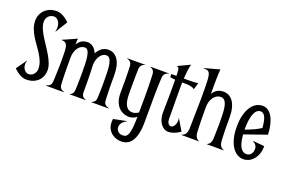

<svg xmlns="http://www.w3.org/2000/svg" viewBox="-108 -1054 2541 1685"><g transform="rotate(20 1162.5 -212.0)"><path d="M138.2 -43Q152.3 -43 164.6 -49.1Q176.8 -55.2 185.5 -65.4Q194.3 -75.7 199.2 -88.4Q204.1 -101.1 204.1 -114.3Q204.1 -150.4 191.4 -182.6Q178.7 -214.8 159.7 -245.4Q140.6 -275.9 118.4 -306.2Q96.2 -336.4 77.1 -367.9Q58.1 -399.4 45.4 -433.6Q32.7 -467.8 32.7 -506.8Q32.7 -534.7 43.2 -560.1Q53.7 -585.4 73.2 -605Q92.8 -624.5 120.8 -636Q148.9 -647.5 184.6 -647.5Q212.4 -647.5 242.7 -631.6Q272.9 -615.7 302.7 -585.9L233.9 -474.1L231.9 -475.6Q236.8 -495.1 236.8 -513.2Q236.8 -533.2 231.2 -548.6Q225.6 -564 217 -574.2Q208.5 -584.5 198.2 -589.8Q188 -595.2 178.2 -595.2Q162.6 -595.2 149.4 -589.6Q136.2 -584 126.7 -574.5Q117.2 -564.9 111.8 -551.8Q106.4 -538.6 106.4 -523.9Q106.4 -493.7 119.6 -461.7Q132.8 -429.7 152.6 -397Q172.4 -364.3 195.3 -330.6Q218.3 -296.9 238 -263.2Q257.8 -229.5 271 -196Q284.2 -162.6 284.2 -129.9Q284.2 -101.6 274.2 -76.4Q264.2 -51.3 244.9 -32.2Q225.6 -13.2 197.8 -2.2Q169.9 8.8 134.3 8.8Q106.4 8.8 76.2 -7.1Q45.9 -22.9 16.1 -52.7L85 -149.9L86.9 -148.4Q83 -139.6 81.5 -131.1Q80.1 -122.6 80.1 -114.3Q80.1 -99.1 85.2 -85.9Q90.3 -72.8 98.4 -63.2Q106.4 -53.7 116.9 -48.3Q127.4 -43 138.2 -43Z M641.6 -311Q643.6 -282.2 644.5 -250.5Q645.5 -218.8 646 -186.3Q646.5 -153.8 646.5 -121.1Q646.5 -88.4 646.5 -57.1Q647 -44.4 649.9 -35.6Q652.8 -26.9 657.7 -20.8Q662.6 -14.6 669.9 -10.3Q677.2 -5.9 687 -2.4V0H539.6V-2.4Q556.6 -10.3 564.5 -22.2Q572.3 -34.2 573.2 -59.1Q573.7 -79.1 574.5 -99.4Q575.2 -119.6 575.4 -138.2Q575.7 -156.7 575.9 -172.6Q576.2 -188.5 576.2 -199.7Q576.2 -251.5 575 -294.4Q573.7 -337.4 568.6 -367.9Q563.5 -398.4 552.7 -415.3Q542 -432.1 522.9 -432.1Q505.4 -432.1 489.3 -422.9Q473.1 -413.6 461.2 -396.7Q449.2 -379.9 442.1 -356.4Q435.1 -333 435.1 -304.7V-260.7Q435.1 -237.3 435.3 -211.2Q435.5 -185.1 436 -158.7Q436.5 -132.3 437.3 -106.4Q438 -80.6 439.5 -57.1Q440.4 -44.4 443.6 -35.6Q446.8 -26.9 452.1 -20.8Q457.5 -14.6 465.6 -10.3Q473.6 -5.9 484.9 -2.4V0H316.4V-2.4Q341.3 -10.3 352.3 -22.2Q363.3 -34.2 364.7 -59.1Q365.7 -82.5 366.7 -107.7Q367.7 -132.8 368.4 -157.5Q369.1 -182.1 369.6 -205.6Q370.1 -229 370.1 -249.5Q370.1 -299.8 369.1 -333.3Q368.2 -366.7 362.5 -386.7Q356.9 -406.7 344.5 -415Q332 -423.3 309.1 -423.3V-425.8L441.4 -484.4Q437.5 -473.1 437 -458.3Q436.5 -443.4 436.5 -427.7Q446.3 -445.3 458 -456.3Q469.7 -467.3 481.9 -473.4Q494.1 -479.5 506.1 -481.9Q518.1 -484.4 528.3 -484.4Q559.6 -484.4 583.3 -466.3Q606.9 -448.2 621.1 -413.1Q632.3 -434.6 645.8 -448.5Q659.2 -462.4 673.1 -470.5Q687 -478.5 700.4 -481.4Q713.9 -484.4 725.1 -484.4Q782.2 -484.4 815.4 -434.6Q848.6 -384.8 848.6 -289.1Q848.6 -257.8 848.6 -229Q848.6 -200.2 849.1 -171.9Q849.6 -143.6 850.6 -115.2Q851.6 -86.9 853 -57.1Q854 -44.4 857.4 -35.6Q860.8 -26.9 867.2 -20.8Q873.5 -14.6 882.3 -10.3Q891.1 -5.9 903.3 -2.4V0H741.2V-2.4Q760.7 -10.3 769.8 -22.2Q778.8 -34.2 779.8 -59.1Q780.3 -79.1 781 -99.4Q781.7 -119.6 782 -138.2Q782.2 -156.7 782.5 -172.6Q782.7 -188.5 782.7 -199.7Q782.7 -251.5 781.5 -294.4Q780.3 -337.4 774.4 -367.9Q768.6 -398.4 756.8 -415.3Q745.1 -432.1 724.6 -432.1Q708.5 -432.1 693.6 -423.3Q678.7 -414.6 667.5 -398.4Q656.2 -382.3 649.2 -360.1Q642.1 -337.9 641.6 -311Z M1166 -209.5Q1166 -261.2 1165 -313.2Q1164.1 -365.2 1161.6 -417Q1160.2 -435.5 1150.6 -448.5Q1141.1 -461.4 1121.1 -467.8V-470.2H1294.4V-467.8Q1269.5 -462.4 1258.5 -448Q1247.6 -433.6 1246.1 -415Q1243.7 -360.8 1242.2 -313.5Q1240.7 -266.1 1240.7 -220.7Q1240.7 -181.6 1240.7 -154.3Q1240.7 -127 1240.5 -103.3Q1240.2 -79.6 1240.2 -55.7Q1240.2 -31.7 1240.2 -0.5Q1240.2 66.9 1229.5 111.8Q1218.8 156.7 1200.2 184.1Q1181.6 211.4 1156.5 222.9Q1131.3 234.4 1102.5 234.4Q1082 234.4 1058.3 227.3Q1034.7 220.2 1014.4 204.3Q994.1 188.5 980.7 163.1Q967.3 137.7 967.3 101.6Q967.3 94.7 968 87.9Q968.8 81.1 969.7 73.2L1091.3 48.8L1091.8 51.3Q1063.5 65.4 1050 84Q1036.6 102.5 1036.6 122.6Q1036.6 131.8 1039.8 141.8Q1043 151.9 1050 160.2Q1057.1 168.5 1068.4 173.8Q1079.6 179.2 1095.7 179.2Q1104.5 179.2 1113 177.7Q1121.6 176.3 1129.4 170.4Q1137.2 164.6 1143.6 152.1Q1149.9 139.6 1154.5 117.9Q1159.2 96.2 1161.9 63Q1164.6 29.8 1164.6 -17.6Q1129.4 8.3 1096.2 8.3Q1064.9 8.3 1038.6 -3.2Q1012.2 -14.6 993.2 -36.4Q974.1 -58.1 963.6 -89.8Q953.1 -121.6 953.1 -162.6Q953.1 -193.4 953.1 -215.6Q953.1 -237.8 953.4 -256.1Q953.6 -274.4 953.4 -290.5Q953.1 -306.6 952.9 -324.7Q952.6 -342.8 951.9 -364.7Q951.2 -386.7 950.2 -417Q948.7 -435.5 938 -448.5Q927.2 -461.4 904.8 -467.8V-470.2H1071.8V-467.8Q1049.3 -462.4 1039.3 -448Q1029.3 -433.6 1028.3 -415Q1027.3 -380.4 1026.9 -346.7Q1026.4 -313 1026.4 -282.7Q1026.4 -252.4 1026.4 -226.6Q1026.4 -200.7 1026.4 -182.1Q1026.4 -111.3 1046.9 -75Q1067.4 -38.6 1108.9 -38.6Q1120.1 -38.6 1134.5 -43.2Q1148.9 -47.9 1165 -59.1V-65.9Z M1466.3 -472.7Q1493.2 -472.7 1512 -473.4Q1530.8 -474.1 1543 -475.1Q1557.1 -476.1 1565.9 -477.5L1546.4 -414.1Q1541 -419.4 1530.8 -424.3Q1522 -428.2 1506.3 -431.6Q1490.7 -435.1 1465.8 -435.1H1430.7Q1430.2 -418 1430.2 -400.1Q1430.2 -382.3 1430.2 -363.8Q1430.2 -321.3 1430.4 -287.8Q1430.7 -254.4 1430.9 -224.9Q1431.2 -195.3 1431.4 -166.3Q1431.6 -137.2 1431.6 -103Q1431.6 -68.8 1442.9 -54.2Q1454.1 -39.6 1468.3 -39.6Q1476.1 -39.6 1483.9 -44.7Q1491.7 -49.8 1498 -59.3Q1504.4 -68.8 1508.3 -81.8Q1512.2 -94.7 1512.2 -110.4Q1512.2 -123 1509.3 -131.3L1510.7 -132.3L1572.8 -27.3Q1541 -5.4 1513.9 4.2Q1486.8 13.7 1463.4 13.7Q1439.5 13.7 1420.7 1.7Q1401.9 -10.3 1388.9 -29.8Q1376 -49.3 1369.1 -74.5Q1362.3 -99.6 1362.3 -126Q1362.3 -155.8 1362.8 -178.5Q1363.3 -201.2 1363.5 -221.2Q1363.8 -241.2 1364.3 -260.5Q1364.7 -279.8 1364.7 -303.2Q1364.7 -346.2 1364.7 -379.2Q1364.7 -412.1 1364.3 -437.5Q1350.1 -438.5 1340.8 -439.5Q1331.5 -440.4 1326.2 -441.4Q1319.8 -442.4 1315.9 -443.4V-472.7H1363.8Q1362.8 -501 1361.3 -516.8Q1359.9 -532.7 1356.9 -540.8Q1354 -548.8 1349.4 -550.8Q1344.7 -552.7 1337.9 -552.7V-555.2L1450.7 -608.9Q1442.4 -577.1 1438.2 -543.2Q1434.1 -509.3 1432.1 -472.7Z M1926.8 -289.1Q1926.8 -257.3 1926.8 -230.5Q1926.8 -203.6 1927.2 -177.7Q1927.7 -151.9 1928.7 -125.5Q1929.7 -99.1 1931.2 -67.9Q1933.1 -43.5 1943.8 -26.6Q1954.6 -9.8 1976.6 -2.4V0H1819.3V-2.4Q1839.4 -10.3 1848.1 -28.1Q1856.9 -45.9 1857.9 -69.8Q1860.8 -152.3 1860.8 -199.7Q1860.8 -251.5 1859.4 -294.4Q1857.9 -337.4 1851.3 -367.9Q1844.7 -398.4 1831.1 -415.3Q1817.4 -432.1 1793 -432.1Q1774.4 -432.1 1757.6 -422.9Q1740.7 -413.6 1728 -396.7Q1715.3 -379.9 1707.8 -356.4Q1700.2 -333 1700.2 -304.7V-260.7Q1700.2 -211.9 1701.2 -164.1Q1702.1 -116.2 1704.6 -67.9Q1706.1 -43.5 1715.6 -26.6Q1725.1 -9.8 1745.1 -2.4V0H1581.5V-2.4Q1606.4 -10.3 1617.2 -28.1Q1627.9 -45.9 1629.9 -69.8Q1630.4 -149.9 1632.8 -218.5Q1635.3 -287.1 1635.3 -352.1Q1635.3 -414.6 1635 -458.3Q1634.8 -502 1632.8 -531.2Q1630.9 -560.5 1626.7 -577.6Q1622.6 -594.7 1614.5 -603.3Q1606.4 -611.8 1594.2 -614Q1582 -616.2 1564.5 -616.2V-618.7L1706.5 -657.7Q1704.6 -638.2 1703.6 -612.3Q1702.6 -586.4 1702.1 -556.6Q1701.7 -526.9 1701.7 -493.9Q1701.7 -460.9 1701.7 -427.7Q1711.9 -445.3 1724.4 -456.3Q1736.8 -467.3 1749.8 -473.4Q1762.7 -479.5 1775.1 -481.9Q1787.6 -484.4 1798.3 -484.4Q1828.1 -484.4 1851.8 -471.7Q1875.5 -459 1892.1 -434.3Q1908.7 -409.7 1917.7 -373.3Q1926.8 -336.9 1926.8 -289.1Z M2191.4 -166.5 2298.3 -156.7Q2298.3 -112.8 2285.9 -80.8Q2273.4 -48.8 2254.2 -27.6Q2234.9 -6.3 2211.4 3.9Q2188 14.2 2165.5 14.2Q2133.3 14.2 2105.5 -2.4Q2077.6 -19 2057.1 -50.8Q2036.6 -82.5 2024.9 -128.9Q2013.2 -175.3 2013.2 -235.4Q2013.2 -295.4 2024.9 -341.8Q2036.6 -388.2 2057.1 -419.9Q2077.6 -451.7 2105.5 -468.3Q2133.3 -484.9 2165.5 -484.9Q2192.4 -484.9 2215.1 -470.5Q2237.8 -456.1 2254.9 -428Q2272 -399.9 2282.5 -358.2Q2293 -316.4 2295.4 -262.2L2088.9 -189.9Q2095.2 -109.9 2117.2 -73.5Q2139.2 -37.1 2172.9 -37.1Q2189 -37.1 2200 -43.2Q2210.9 -49.3 2218 -59.3Q2225.1 -69.3 2228.3 -81.8Q2231.4 -94.2 2231.4 -107.4Q2231.4 -123 2221.4 -138.2Q2211.4 -153.3 2190.9 -164.1ZM2086.4 -233.4Q2100.6 -238.8 2121.6 -247.1Q2142.6 -255.4 2174.3 -270Q2192.4 -278.3 2205.6 -286.6Q2218.8 -294.9 2229 -300.8Q2224.1 -368.7 2208.3 -400.9Q2192.4 -433.1 2165.5 -433.1Q2127.9 -433.1 2107.2 -383.3Q2086.4 -333.5 2086.4 -235.4Z"/></g></svg>

Font: Smythe
Style: Regular
Weight: 400
Version: Version 1.000